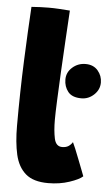

<svg xmlns="http://www.w3.org/2000/svg" viewBox="-53 -754 474 811"><g transform="rotate(5 184.0 -349.0)"><path d="M328 -20.5Q313 -6.5 272 7.2Q231 21 182 21Q119.5 21 86.8 -7.2Q54 -35.5 42.2 -87Q30.5 -138.5 30.5 -208.5Q30.5 -353 36 -485Q41.5 -617 47.5 -714.5Q87.5 -717.5 121 -717.5Q142 -717.5 163.5 -716.2Q185 -715 210.5 -713Q207 -655 203 -586.2Q199 -517.5 195.5 -450.5Q192 -383.5 189.8 -329.8Q187.5 -276 187.5 -247.5Q187.5 -202 194.5 -169Q201.5 -136 228 -136Q244.5 -136 254.8 -142.8Q265 -149.5 272 -160.5Q275.5 -154 283.8 -133.8Q292 -113.5 301.5 -89.2Q311 -65 318.5 -45.5Q326 -26 328 -20.5ZM291 -348Q251.5 -348 234.2 -369.8Q217 -391.5 217 -421.5Q217 -452 240.8 -473Q264.5 -494 296.5 -494Q330 -494 348.8 -472Q367.5 -450 367.5 -421.5Q367.5 -391.5 344.5 -369.8Q321.5 -348 291 -348Z"/></g></svg>

Font: Grandstander ExtraBold
Style: Regular
Weight: 800
Designer: Tyler Finck
Foundry: Etcetera Type Co
Version: Version 1.200; ttfautohint (v1.8.3)